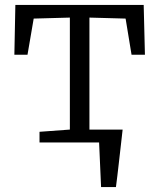

<svg xmlns="http://www.w3.org/2000/svg" viewBox="-20 -575 643 775"><path d="M388 180Q387 157.5 386 135Q385 112.5 384 90Q383 67.5 382 45Q381 22.5 380 0L330 -52H475Q472.5 -29 469.8 -5.8Q467 17.5 464.5 40.8Q462 64 459.2 87.2Q456.5 110.5 453.8 133.8Q451 157 448 180ZM139.5 0V-43L262 -52V-504L116 -500L91 -354H38L42 -555H560L565 -354H511L487 -500L341 -504V-52L465 -43V0Z"/></svg>

Font: Merriweather Light
Style: Regular
Weight: 300
Designer: Eben Sorkin
Foundry: Eben Sorkin
Version: Version 2.100